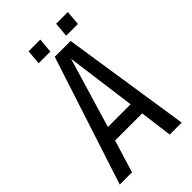

<svg xmlns="http://www.w3.org/2000/svg" viewBox="-243 -901 986 986"><g transform="rotate(-45 250.0 -407.5)"><path d="M295 -634 181 -252H346ZM378 0 355 -177H158L104 0H15L243 -700H358L465 0ZM361 -735 368 -815H453L446 -735ZM161 -735 168 -815H253L246 -735Z"/></g></svg>

Font: Share
Style: Italic
Weight: 400
Version: Version 1.002